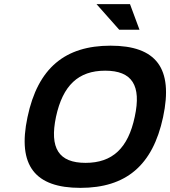

<svg xmlns="http://www.w3.org/2000/svg" viewBox="-20 -900 823 929"><path d="M369 9C150 9 63 -98 113 -333C163 -572 296 -679 515 -679C735 -679 820 -571 769 -333C719 -99 589 9 369 9ZM251 -335C219 -183 264 -112 394 -112C524 -112 600 -183 632 -335C665 -487 619 -558 489 -558C359 -558 284 -487 251 -335ZM447 -880 557 -756H655L609 -880Z"/></svg>

Font: LT Wave Text Bold Italic
Style: Regular
Weight: 700
Designer: Daniel Lyons
Version: Version 2.5 (Glyphs App)